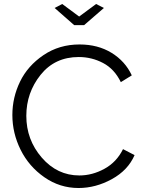

<svg xmlns="http://www.w3.org/2000/svg" viewBox="-20 -937 726 963"><path d="M292 -917 377 -854 462 -917 501 -897 402 -811H352L254 -897ZM379 -714Q471 -714 539.5 -672Q608 -630 641 -559L586 -525Q554 -591 497 -621Q440 -651 375 -651Q255 -651 183.5 -561.5Q112 -472 112 -356Q112 -236 189.5 -146.5Q267 -57 378 -57Q443 -57 504 -90.5Q565 -124 597 -189L655 -159Q622 -83 541 -38.5Q460 6 374 6Q280 6 202.5 -48Q125 -102 83.5 -185.5Q42 -269 42 -360Q42 -448 80.5 -527.5Q119 -607 198 -660.5Q277 -714 379 -714Z"/></svg>

Font: Raleway-v4020
Style: Regular
Weight: 400
Designer: Matt McInerney, Pablo Impallari, Rodrigo Fuenzalida
Foundry: Matt McInerney, Pablo Impallari, Rodrigo Fuenzalida
Version: Version 4.020;PS 004.020;hotconv 1.0.88;makeotf.lib2.5.64775